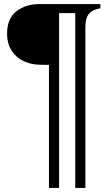

<svg xmlns="http://www.w3.org/2000/svg" viewBox="-20 -780 541 949"><path d="M352 -760H388H476V-739Q438 -733 420 -712Q402 -691 402 -645V149H352ZM222 -760H272V149H222ZM15 -615Q15 -688 61 -724Q107 -760 175 -760H237V-459L175 -460Q134 -461 97.5 -477.5Q61 -494 38 -529Q15 -564 15 -615ZM250 -760H379V-715H250Z"/></svg>

Font: RL Madena Variable
Style: Regular
Weight: 400
Designer: I Kadek Wantara Putra
Foundry: Roughlines ID
Version: Version 1.000;Glyphs 3.1.2 (3151)